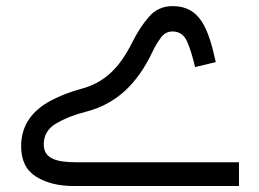

<svg xmlns="http://www.w3.org/2000/svg" viewBox="-20 -623 867 643"><path d="M702.6 -415C677.2 -531.2 648.4 -602.5 558.1 -602.5C525.4 -602.5 499 -590.3 478.5 -566.4C457.5 -542.5 439.5 -514.2 423.3 -481.9C380.9 -397.5 332.5 -346.7 251 -325.2C214.8 -315.4 181.6 -302.7 151.4 -286.6C90.3 -254.4 50.8 -206.1 50.8 -133.3C50.8 -85.9 67.4 -52.2 101.1 -31.2C134.8 -10.3 176.8 0 227.1 0H780.3V-79.6H235.8C167.5 -79.6 126.5 -92.3 126.5 -139.6C126.5 -169.4 140.1 -192.9 168 -209.5C195.3 -225.6 228 -238.8 266.6 -248.5C365.7 -273.9 437.5 -336.9 491.7 -451.7C499 -467.3 508.3 -482.4 518.6 -496.6C528.8 -510.7 541.5 -517.6 557.6 -517.6C580.6 -517.6 596.7 -506.3 606.9 -483.4C616.7 -460.4 625.5 -432.1 633.3 -398.4Z"/></svg>

Font: Estedad Regular
Style: Regular
Weight: 400
Designer: Amin Abedi
Version: Version 7.3